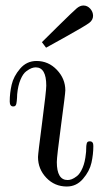

<svg xmlns="http://www.w3.org/2000/svg" viewBox="-20 -662 373 693"><path d="M15.1 -295.9Q15.1 -325.7 22 -356Q28.8 -386.2 52.5 -414.1Q76.2 -441.9 111.8 -441.9Q154.8 -441.9 185.3 -409.9Q215.8 -377.9 215.8 -335.9Q215.8 -324.7 200.4 -210.4Q185.1 -96.2 185.1 -77.1Q185.1 -12.2 224.1 -12.2Q231 -12.2 239 -15.1Q247.1 -18.1 258.1 -26.6Q269 -35.2 278.1 -56.2Q287.1 -77.1 290 -107.9Q291 -113.8 291 -122.3Q291 -130.9 291.5 -135.5Q292 -140.1 293 -144Q293.9 -147.9 296.4 -149.9Q298.8 -151.9 304.2 -151.9Q317.4 -151.9 316.9 -134.8Q316.9 -105 310.1 -74.5Q303.2 -43.9 279.5 -16.4Q255.9 11.2 221.2 11.2Q177.2 11.2 147.2 -20.3Q117.2 -51.8 117.2 -95.2Q117.2 -106.4 132.1 -220.2Q147 -334 147 -353Q147 -418.9 108.9 -418.9Q102.1 -418.9 94 -416Q85.9 -413.1 74.5 -404.5Q63 -396 54 -374.5Q44.9 -353 42 -321.8Q42 -317.9 41.5 -309.8Q41 -301.8 40.5 -297.4Q40 -293 39.1 -288.1Q38.1 -283.2 35.6 -280.5Q33.2 -277.8 27.8 -277.8Q15.1 -277.8 15.1 -295.9ZM131.3 -509.8Q154.3 -532.7 189 -566.9Q245.1 -622.1 257.1 -632.1Q269 -642.1 281.2 -642.1Q295.4 -642.1 305.7 -630.6Q315.9 -619.1 315.9 -605Q315.9 -589.8 302 -579.3Q288.1 -568.8 218.3 -529.8Q175.3 -505.9 147 -490.2H146Z"/></svg>

Font: CMU Serif Upright Italic
Style: UprightItalic
Weight: 500
Version: Version 0.7.0